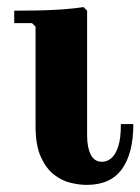

<svg xmlns="http://www.w3.org/2000/svg" viewBox="-20 -510 395 540"><path d="M224 10Q203 10 178 4Q153 -2 131 -19.5Q109 -37 94.5 -69.5Q80 -102 80 -155V-435L70 -445H20V-480Q46 -480 82 -480.5Q118 -481 153.5 -483.5Q189 -486 215 -490L225 -480V-129Q225 -96 235 -75.5Q245 -55 267 -55Q281 -55 293 -65Q305 -75 312.5 -98Q320 -121 320 -161H355Q355 -79 323 -34.5Q291 10 224 10Z"/></svg>

Font: Brygada 1918
Style: Bold
Weight: 700
Designer: Mateusz Machalski | Borys Kosmynka | Przemek Hoffer
Foundry: NIEPODLEGLA 2018
Version: Version 3.006